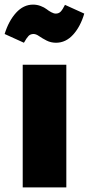

<svg xmlns="http://www.w3.org/2000/svg" viewBox="-72 -816 387 836"><path d="M171.9 -629.9Q149.4 -629.9 130.9 -639.4Q112.3 -648.9 98.6 -658.4Q85 -668 74.2 -668Q60.5 -668 52.2 -659.4Q43.9 -650.9 32.2 -629.9L-51.8 -668Q-34.2 -725.1 -2 -760.5Q30.3 -795.9 71.8 -795.9Q89.4 -795.9 105.2 -789.8Q121.1 -783.7 130.4 -776.4Q139.6 -769 150.9 -762.9Q162.1 -756.8 170.9 -756.8Q184.1 -756.8 192.4 -765.6Q200.7 -774.4 210.9 -794.9L294.9 -756.8Q278.3 -700.2 246.3 -665Q214.4 -629.9 171.9 -629.9ZM216.8 -534.2V0H26.9V-534.2Z"/></svg>

Font: Fira Sans Compressed Heavy
Style: Regular
Weight: 900
Width: 1
Designer: Carrois Corporate & Edenspiekermann AG
Foundry: Carrois Corporate GbR & Edenspiekermann AG
Version: Version 4.203;PS 004.203;hotconv 1.0.88;makeotf.lib2.5.64775